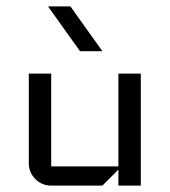

<svg xmlns="http://www.w3.org/2000/svg" viewBox="-20 -580 530 600"><path d="M420 0H350V-50L300 0H140Q111 0 90.5 -20.5Q70 -41 70 -70V-350H140V-60H350V-350H420ZM300 -420H230L130 -560H200Z"/></svg>

Font: Iceland
Style: Regular
Weight: 400
Designer: Cyreal (www.cyreal.org)
Foundry: Cyreal (www.cyreal.org)
Version: Version 1.001